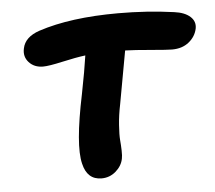

<svg xmlns="http://www.w3.org/2000/svg" viewBox="-44 -563 696 622"><g transform="rotate(-5 304.5 -252.0)"><path d="M262.2 12.2Q215.3 12.2 203.1 -41Q188 -101.6 222.2 -265.1Q237.3 -341.3 244.1 -389.2Q212.9 -385.3 168.2 -375.2Q123.5 -365.2 105 -365.2Q76.2 -365.2 59.1 -384Q42 -402.8 47.9 -429.2Q55.2 -465.8 103 -481.9Q206.5 -516.1 361.8 -516.1Q455.6 -516.1 543 -503.9Q577.1 -499.5 594.7 -483.6Q612.3 -467.8 607.9 -444.8Q602.5 -418.9 580.8 -401.4Q559.1 -383.8 525.9 -383.8Q510.3 -383.8 457.8 -388.4Q405.3 -393.1 374 -394Q366.7 -353 342.8 -222.2Q335.4 -186.5 333.3 -154.8Q331.1 -123 332.5 -106.7Q334 -90.3 334.5 -72.3Q335 -54.2 333 -45.9Q328.6 -22.5 308.6 -5.1Q288.6 12.2 262.2 12.2Z"/></g></svg>

Font: Shantell Sans Normal
Style: Italic
Weight: 600
Italic angle: -11.31°
Designer: Stephen Nixon, Anya Danilova, Shantell Martin
Foundry: Arrow Type
Version: Version 1.006;[559af2be0]